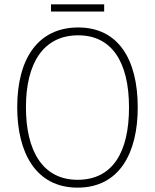

<svg xmlns="http://www.w3.org/2000/svg" viewBox="-20 -851 711 881"><path d="M458 -831H214V-798H458ZM612 -358C612 -581 521 -725 339 -725C157 -725 59 -585 59 -359C59 -152 143 10 336 10C528 10 612 -149 612 -358ZM99 -359C99 -558 177 -689 339 -689C491 -689 572 -569 572 -358C572 -153 497 -26 336 -26C177 -26 99 -157 99 -359Z"/></svg>

Font: Noto Sans Thai Looped SemiCondensed ExtraLight
Style: Regular
Weight: 200
Width: 4
Designer: Sasikarn Vongin, Ben Mitchell
Foundry: The Fontpad Ltd
Version: Version 1.001